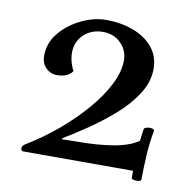

<svg xmlns="http://www.w3.org/2000/svg" viewBox="-62 -516 606 607"><g transform="rotate(10 241.5 -213.0)"><path d="M46 -22Q99 -54 146 -93.5Q193 -133 230 -176Q267 -219 288 -260.5Q309 -302 309 -338Q309 -371 286 -393.5Q263 -416 229 -416Q192 -416 167.5 -393Q143 -370 143 -335Q143 -317 148.5 -300Q154 -283 158 -278Q144 -256 107 -256Q88 -256 73 -270.5Q58 -285 58 -310Q58 -351 85 -383.5Q112 -416 152.5 -435.5Q193 -455 233 -455Q279 -455 318.5 -440.5Q358 -426 382 -397.5Q406 -369 406 -328Q406 -286 380 -246Q354 -206 314 -171.5Q274 -137 232.5 -109Q191 -81 159 -62L161 -59Q161 -59 173.5 -59.5Q186 -60 205 -60Q273 -60 323.5 -68.5Q374 -77 403 -97L408 -135Q409 -139 414.5 -141Q420 -143 427 -143Q442 -143 441 -135Q434 -98 431.5 -57Q429 -16 429 22Q429 29 414 29Q408 29 403 27.5Q398 26 398 22V0H46Q38 0 38 -9Q38 -17 46 -22Z"/></g></svg>

Font: Sedan SC
Style: Regular
Weight: 400
Designer: Sebastian Salazar
Foundry: Sebastian Salazar
Version: Version 1.100; ttfautohint (v1.8.4.7-5d5b)